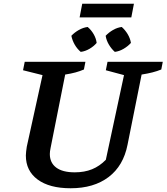

<svg xmlns="http://www.w3.org/2000/svg" viewBox="-20 -994 889 1025"><path d="M357 11Q244 11 181 -35.5Q118 -82 118 -164Q118 -174 119.5 -185Q121 -196 123 -211L207 -593L103 -619L112 -664H436L428 -623Q407 -614 383.5 -607.5Q360 -601 328 -596L250 -204Q248 -194 247 -186.5Q246 -179 246 -172Q246 -125 280 -99.5Q314 -74 379 -74Q431 -74 471.5 -90.5Q512 -107 545 -141L642 -593L545 -619L554 -664H849L841 -623Q819 -614 793.5 -607.5Q768 -601 736 -596L661 -222Q639 -109 560 -49Q481 11 357 11ZM405 -901 419 -974H695L681 -901ZM411 -717Q392 -733 379 -755.5Q366 -778 361 -803Q378 -821 401 -834Q424 -847 448 -850Q467 -834 480 -811.5Q493 -789 496 -765Q481 -747 458 -733.5Q435 -720 411 -717ZM593 -717Q575 -733 561.5 -755.5Q548 -778 544 -803Q561 -821 583.5 -834Q606 -847 630 -850Q649 -833 662 -811Q675 -789 679 -765Q663 -747 640 -733.5Q617 -720 593 -717Z"/></svg>

Font: Piazzolla Thin
Style: Bold Italic
Weight: 700
Italic angle: -11.3°
Version: Version 2.005